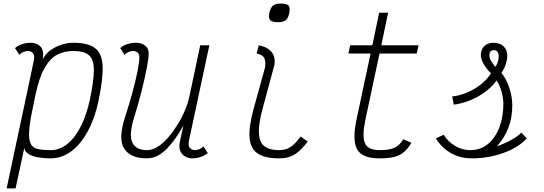

<svg xmlns="http://www.w3.org/2000/svg" viewBox="-20 -871 3040 1073"><path d="M390 -632Q473 -632 512 -601.5Q551 -571 553.5 -500Q556 -429 530 -305Q510 -210 471 -138Q432 -66 379 -26Q326 14 262 14Q224 14 191.5 8Q159 2 138.5 -11Q118 -24 116 -45L67 182H17L117 -287Q118 -293 119.5 -299.5Q121 -306 122 -313Q123 -318 124.5 -323.5Q126 -329 127 -334L169 -533Q170 -539 170.5 -544.5Q171 -550 171 -553Q171 -568 161 -577Q151 -586 134 -586Q123 -586 110.5 -580.5Q98 -575 88 -565L64 -602Q78 -616 102.5 -624Q127 -632 152 -632Q184 -632 205.5 -611.5Q227 -591 219 -539Q233 -569 261 -589.5Q289 -610 323.5 -621Q358 -632 390 -632ZM482 -313Q504 -418 504.5 -477.5Q505 -537 478 -561.5Q451 -586 389 -586Q341 -586 301 -566Q261 -546 229.5 -491.5Q198 -437 177 -335L160 -252Q144 -174 142.5 -129.5Q141 -85 153.5 -64Q166 -43 193.5 -37.5Q221 -32 263 -32Q314 -32 357 -67Q400 -102 432 -165.5Q464 -229 482 -313Z M676 -565 652 -602Q666 -616 690.5 -624Q715 -632 740 -632Q772 -632 791.5 -616Q811 -600 811 -574Q811 -546 800.5 -491.5Q790 -437 772 -365Q754 -293 729 -213Q699 -115 720 -73.5Q741 -32 802 -32Q832 -32 862.5 -51.5Q893 -71 921 -104Q949 -137 973 -176Q997 -215 1014 -255.5Q1031 -296 1038 -330L1099 -618H1150L1036 -85Q1035 -80 1034.5 -74.5Q1034 -69 1034 -65Q1034 -50 1044.5 -41Q1055 -32 1071 -32Q1082 -32 1094.5 -37.5Q1107 -43 1117 -53L1141 -16Q1127 -3 1103 5.5Q1079 14 1053 14Q1033 14 1014.5 3.5Q996 -7 987.5 -27.5Q979 -48 985 -78L1005 -170Q962 -90 910.5 -38Q859 14 801 14Q709 14 674 -40.5Q639 -95 679 -217Q703 -291 721 -357.5Q739 -424 749 -475Q759 -526 759 -553Q759 -568 749 -577Q739 -586 722 -586Q711 -586 698.5 -580.5Q686 -575 676 -565Z M1538 14Q1463 14 1422 -12Q1381 -38 1375 -98.5Q1369 -159 1397 -262L1461 -493Q1466 -522 1458.5 -543Q1451 -564 1414 -572L1426 -618Q1476 -608 1498.5 -579.5Q1521 -551 1513 -506L1447 -262Q1424 -176 1427 -125.5Q1430 -75 1458 -53.5Q1486 -32 1538 -32Q1563 -32 1582.5 -39Q1602 -46 1620.5 -62.5Q1639 -79 1660 -108L1700 -80Q1673 -45 1648.5 -24Q1624 -3 1598 5.5Q1572 14 1538 14ZM1534 -747Q1500 -747 1489.5 -759Q1479 -771 1486 -802Q1493 -830 1506.5 -840.5Q1520 -851 1548 -851Q1583 -851 1593 -839.5Q1603 -828 1596 -796Q1590 -768 1576.5 -757.5Q1563 -747 1534 -747Z M2101 14Q2002 14 1975 -38Q1948 -90 1973 -206L2051 -572H1927L1937 -618H2061L2099 -800H2149L2111 -618H2319L2309 -572H2101L2022 -202Q2003 -112 2019 -72Q2035 -32 2102 -32Q2138 -32 2162.5 -38Q2187 -44 2204 -57.5Q2221 -71 2234 -93L2279 -73Q2259 -39 2236 -20Q2213 -1 2181 6.5Q2149 14 2101 14Z M2617 14Q2550 14 2498 -16.5Q2446 -47 2416 -98L2460 -118Q2483 -79 2523.5 -55.5Q2564 -32 2607 -32Q2667 -32 2708.5 -67.5Q2750 -103 2771.5 -161.5Q2793 -220 2793 -288Q2793 -324 2782.5 -360.5Q2772 -397 2755 -421Q2730 -386 2691.5 -357.5Q2653 -329 2607.5 -310.5Q2562 -292 2516 -286L2507 -332Q2571 -339 2630.5 -374Q2690 -409 2724 -461Q2697 -487 2682 -515Q2667 -543 2667 -562Q2667 -593 2685.5 -612.5Q2704 -632 2738 -632Q2774 -632 2794.5 -612Q2815 -592 2815 -559Q2815 -540 2807 -513.5Q2799 -487 2782 -464Q2810 -430 2826.5 -379.5Q2843 -329 2843 -282Q2843 -214 2820.5 -155.5Q2798 -97 2756 -53Q2779 -61 2805.5 -73Q2832 -85 2856 -100Q2880 -115 2893 -130L2924 -98Q2895 -65 2846.5 -39.5Q2798 -14 2739 0Q2680 14 2617 14ZM2749 -497Q2760 -516 2763.5 -530Q2767 -544 2767 -555Q2767 -572 2760.5 -581.5Q2754 -591 2740 -591Q2728 -591 2721.5 -583.5Q2715 -576 2715 -563Q2715 -547 2724 -531.5Q2733 -516 2749 -497Z"/></svg>

Font: Victor Mono Thin
Style: Italic
Weight: 100
Italic angle: -12°
Monospace: yes
Designer: Rune Bjørnerås
Version: Version 1.561;gftools[0.9.30]